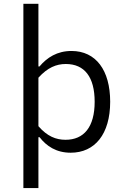

<svg xmlns="http://www.w3.org/2000/svg" viewBox="-20 -785 660 1002"><path d="M180.5 -765H102V196.5H180.5V-69H186.5C222.5 -22.5 273.5 12 349 12C475 12 555 -85 555 -254C555 -418.5 480.5 -519 353 -519C278.5 -519 225.5 -485 186 -438H180.5ZM180.5 -126.5V-379.5C228.5 -432.5 274 -451 323.5 -451C421 -451 474 -383 474 -254C474 -121.5 417.5 -55.5 322 -55.5C272 -55.5 226.5 -73.5 180.5 -126.5Z"/></svg>

Font: Monaspace Neon Light
Style: Regular
Weight: 300
Designer: Riley Cran & the Lettermatic Team
Foundry: Lettermatic
Version: Version 1.200 (Monaspace Neon)